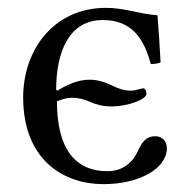

<svg xmlns="http://www.w3.org/2000/svg" viewBox="-20 -459 480 489"><path d="M39 -211C39 -50 144 10 243 10C334 10 405 -29 405 -82C405 -98 394 -112 376 -112C359 -112 345 -106 331 -74C319 -47 294 -23 254 -23C170 -23 125 -82 125 -201C137 -206 150 -210 163 -210C181.3 -210 195.3 -205.7 209.3 -199.6C224.6 -192.9 240.7 -188 264 -188C307 -188 353 -206 353 -220C353 -224 351 -234 345 -234C338 -234 326 -228 313 -228C296.4 -228 281.6 -233.3 266 -240.9C249.2 -249.1 230.6 -256 208 -256C179 -256 152 -244 126 -228L123 -230C123 -322 153 -408 242 -408C316 -408 347 -360 364 -296C372.8 -296 381.1 -296.8 389 -300C386.3 -348.6 384.5 -378.5 381 -420C332 -424 297 -439 250 -439C117 -439 39 -332 39 -211Z"/></svg>

Font: Libertinus Math
Style: Regular
Weight: 400
Designer: Philipp H. Poll
Foundry: Khaled Hosny
Version: Version 6.2